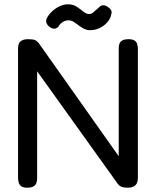

<svg xmlns="http://www.w3.org/2000/svg" viewBox="-20 -872 748 902"><path d="M108.2 9.8Q90.5 9.8 81.2 3.8Q72 -2.2 68.4 -12.8Q64.8 -23.2 64.8 -36.5V-646.2Q64.8 -658.5 68.8 -667.6Q72.8 -676.8 83.2 -682.2Q93.8 -687.8 112.5 -687.8Q134.8 -687.8 144 -683.9Q153.2 -680 161.8 -669.8L537.8 -138V-646.2Q537.8 -658.5 541.5 -667.6Q545.2 -676.8 555.2 -682.2Q565.2 -687.8 584 -687.8Q602.2 -687.8 611.8 -681.8Q621.2 -675.8 624.5 -665.2Q627.8 -654.8 627.8 -641.5V-35.5Q627.8 -22.5 623.4 -12.4Q619 -2.2 608.2 3.8Q597.5 9.8 578.5 9.8Q562.5 9.8 552.1 6.1Q541.8 2.5 532.8 -9L154.5 -537V-35.5Q154.5 -22.5 150.9 -12.4Q147.2 -2.2 137.2 3.8Q127.2 9.8 108.2 9.8ZM299 -851.8Q324.2 -851.8 341.1 -840.1Q358 -828.5 372 -817.2Q386 -806 399.2 -806Q408.2 -806 416.1 -812Q424 -818 431.5 -825.5Q439 -833 446 -838.2Q451.5 -845.8 462.2 -847Q473 -848.2 483.2 -841.8Q496 -834 501.5 -824.8Q507 -815.5 502.5 -804.5Q499.5 -785.2 484.8 -768.1Q470 -751 448.8 -740.6Q427.5 -730.2 403 -730.2Q383.2 -730.2 365.8 -741.6Q348.2 -753 333 -764.8Q317.8 -776.5 302 -776.5Q287 -776.5 274.4 -768.2Q261.8 -760 256 -749.2Q250.5 -740.8 240.2 -737.9Q230 -735 215.5 -743.5Q201.8 -753.2 198 -765.1Q194.2 -777 202 -790Q210.8 -806.2 226.8 -820.5Q242.8 -834.8 262 -843.2Q281.2 -851.8 299 -851.8Z"/></svg>

Font: Fredoka Light
Style: Regular
Weight: 300
Designer: Ben Nathan
Foundry: Milena B. Brandão, Ben Nathan
Version: Version 2.001